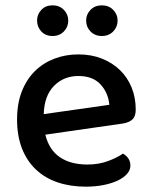

<svg xmlns="http://www.w3.org/2000/svg" viewBox="-20 -686 567 720"><path d="M150 -181Q164 -124 204.5 -96.5Q245 -69 308 -69Q350 -69 385 -82Q420 -95 441 -110Q469 -94 469 -65Q469 -48 456 -33.5Q443 -19 420.5 -8.5Q398 2 367.5 8Q337 14 302 14Q244 14 196.5 -2Q149 -18 115 -50Q81 -82 62.5 -129Q44 -176 44 -238Q44 -298 62 -343.5Q80 -389 111 -419.5Q142 -450 184 -466Q226 -482 274 -482Q322 -482 361.5 -466.5Q401 -451 429.5 -423.5Q458 -396 473.5 -358Q489 -320 489 -275Q489 -250 477 -238.5Q465 -227 442 -223ZM274 -401Q219 -401 182.5 -364Q146 -327 144 -258L390 -293Q386 -338 357 -369.5Q328 -401 274 -401ZM236 -609Q236 -585 219.5 -568Q203 -551 177 -551Q151 -551 135 -568Q119 -585 119 -609Q119 -632 135 -649Q151 -666 177 -666Q203 -666 219.5 -649Q236 -632 236 -609ZM421 -609Q421 -585 404.5 -568Q388 -551 362 -551Q336 -551 319.5 -568Q303 -585 303 -609Q303 -632 319.5 -649Q336 -666 362 -666Q388 -666 404.5 -649Q421 -632 421 -609Z"/></svg>

Font: Baloo 2 Medium
Style: Regular
Weight: 500
Designer: Sarang Kulkarni and Ek Type
Foundry: Ek Type
Version: Version 1.640;hotconv 1.0.111;makeotfexe 2.5.65597; ttfautoh